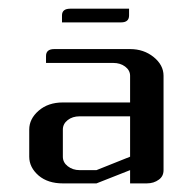

<svg xmlns="http://www.w3.org/2000/svg" viewBox="-20 -426 448 446"><path d="M47.9 -62V-125Q47.9 -149.9 69.8 -168.9Q91.8 -188 126 -188H282.2V-250Q282.2 -262.7 270.5 -271.5Q259.3 -279.8 243.2 -279.8H86.9V-295.9Q86.9 -312 106 -312H282.2Q314 -312 336.9 -293.5Q359.9 -274.9 359.9 -250V-30.8Q359.9 -16.6 349.1 -8.8Q337.4 0 320.8 0H282.2V-30.8L204.1 0H126Q91.3 0 69.8 -18.1Q47.9 -37.1 47.9 -62ZM126 -62Q126 -48.8 137.2 -40Q148.9 -30.8 165 -30.8H204.1L282.2 -62V-155.8H165Q148.4 -155.8 137.2 -147Q126 -138.2 126 -125ZM124 -374V-390.1Q124 -405.8 143.1 -405.8H279.8V-390.1Q279.8 -374 261.2 -374Z"/></svg>

Font: Hhenum
Style: Regular
Weight: 400
Designer: T. Christopher White
Version: Version 1.0